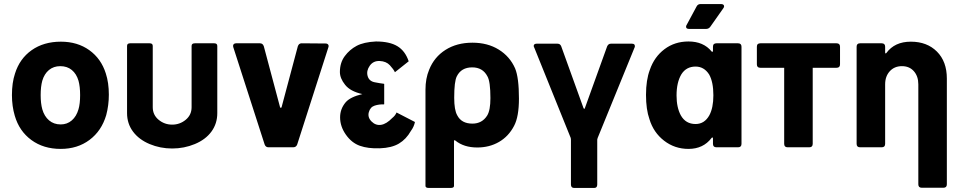

<svg xmlns="http://www.w3.org/2000/svg" viewBox="-20 -728 4749 949"><path d="M53 -156Q39 -203 39 -258Q39 -319 54 -364Q77 -438 136.5 -480Q196 -522 281 -522Q363 -522 421.5 -480Q480 -438 503 -365Q518 -319 518 -260Q518 -208 505 -159Q482 -81 422.5 -36.5Q363 8 280 8Q195 8 135 -36Q75 -80 53 -156ZM368 -188Q376 -215 376 -258Q376 -300 368 -329Q358 -363 335 -382Q312 -401 278 -401Q245 -401 222 -382Q199 -363 189 -329Q181 -300 181 -258Q181 -217 189 -188Q199 -153 222.5 -133Q246 -113 280 -113Q312 -113 335 -133Q358 -153 368 -188Z M608 -169V-501Q608 -514 623 -514H720Q735 -514 735 -501V-198Q735 -160 764 -136Q793 -112 831 -112Q869 -112 898 -136Q927 -160 927 -198V-501Q927 -514 943 -514H1039Q1054 -514 1054 -501V-169Q1054 -117 1025 -77.5Q996 -38 943 -16Q890 6 831 6Q772 6 719.5 -16Q667 -38 637.5 -77.5Q608 -117 608 -169Z M1288 -14 1133 -495Q1132 -497 1132 -501Q1132 -507 1136 -510.5Q1140 -514 1147 -514H1265Q1279 -514 1284 -499L1364 -199Q1365 -195 1368 -195Q1371 -195 1372 -199L1452 -499Q1457 -514 1471 -514L1589 -513Q1598 -513 1602 -507.5Q1606 -502 1603 -494L1449 -14Q1444 0 1429 0H1307Q1293 0 1288 -14Z M1771 -263Q1712 -276 1686 -308.5Q1660 -341 1660 -372Q1660 -418 1684 -450.5Q1708 -483 1743 -501.5Q1778 -520 1838 -523Q1906 -523 1944.5 -499.5Q1983 -476 2000 -425L1932 -371Q1925 -386 1907 -405.5Q1889 -425 1857 -426.5Q1825 -428 1807.5 -403Q1790 -378 1797 -352.5Q1804 -327 1831.5 -321.5Q1859 -316 1877 -314Q1878 -313 1879 -313V-213Q1878 -213 1877 -212Q1854 -213 1832 -206Q1810 -199 1803 -173.5Q1796 -148 1816.5 -127.5Q1837 -107 1863.5 -111Q1890 -115 1919 -145Q1934 -157 1940 -172L2031 -125Q2026 -101 2011 -81Q1988 -40 1952 -18.5Q1916 3 1857.5 5Q1799 7 1758.5 -7.5Q1718 -22 1689.5 -62.5Q1661 -103 1661 -148Q1661 -190 1689 -223Q1712 -249 1771 -263Z M2240 -158Q2261 -117 2315 -117Q2363 -117 2388 -157Q2404 -183 2404 -243Q2404 -326 2389 -351Q2366 -395 2314 -395Q2260 -395 2238 -351Q2225 -326 2225 -245Q2225 -184 2240 -158ZM2083 -285Q2083 -340 2101 -383Q2126 -446 2182 -481.5Q2238 -517 2315 -517Q2390 -517 2445 -483Q2500 -449 2526 -390Q2545 -344 2545 -241Q2545 -151 2521 -106Q2494 -54 2446.5 -26.5Q2399 1 2339 1Q2273 1 2231 -33Q2228 -36 2226 -35Q2224 -34 2224 -30V191Q2224 201 2207 201H2100Q2083 201 2083 191Z M2802 184V-38L2801 -46L2621 -492Q2618 -497 2618 -501Q2618 -506 2621.5 -509Q2625 -512 2632 -512H2736Q2749 -512 2754 -499L2864 -194Q2866 -190 2868 -190Q2870 -190 2871 -194L2981 -499Q2987 -512 2999 -512H3104Q3118 -512 3118 -500Q3118 -495 3116 -492L2934 -46L2932 -38V184Q2932 201 2917 201H2818Q2802 201 2802 184Z M3521 -514H3628Q3645 -514 3645 -497V-17Q3645 0 3628 0H3521Q3504 0 3504 -17V-44Q3504 -48 3501.5 -48.5Q3499 -49 3497 -46Q3456 8 3383 8Q3315 8 3262.5 -32.5Q3210 -73 3190 -139Q3173 -187 3173 -259Q3173 -333 3192 -383Q3214 -447 3264.5 -485Q3315 -523 3383 -523Q3457 -523 3497 -474Q3499 -471 3501.5 -472Q3504 -473 3504 -477V-497Q3504 -514 3521 -514ZM3506 -257Q3506 -323 3485 -360Q3460 -399 3418 -399Q3372 -399 3348 -361Q3324 -321 3324 -256Q3324 -197 3345 -158Q3369 -115 3418 -115Q3462 -115 3486 -158Q3506 -195 3506 -257ZM3371 -596Q3371 -601 3374 -605L3423 -696Q3429 -708 3443 -708H3544Q3551 -708 3555 -705Q3559 -702 3559 -697Q3559 -692 3555 -687L3491 -596Q3483 -585 3470 -585H3386Q3371 -585 3371 -596Z M3997 -393V-17Q3997 0 3980 0H3873Q3856 0 3856 -17V-393H3738Q3721 -393 3721 -410V-497Q3721 -514 3738 -514H4115Q4132 -514 4132 -497V-410Q4132 -393 4115 -393Z M4660 -340V183Q4660 200 4643 200H4536Q4519 200 4519 183V-311Q4519 -351 4497 -376Q4475 -401 4438 -401Q4401 -401 4378 -376Q4355 -351 4355 -311V-17Q4355 0 4338 0H4231Q4214 0 4214 -17V-497Q4214 -514 4231 -514H4338Q4355 -514 4355 -497V-469Q4355 -465 4357 -464Q4359 -463 4361 -466Q4402 -522 4482 -522Q4562 -522 4611 -473Q4660 -424 4660 -340Z"/></svg>

Font: Barlow
Style: Bold
Weight: 700
Designer: Jeremy Tribby
Foundry: Jeremy Tribby
Version: Version 1.101 August 23, 2024